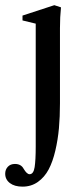

<svg xmlns="http://www.w3.org/2000/svg" viewBox="-53 -466 311 731"><path d="M32.7 244.6Q2.4 244.6 -15.4 231Q-33.2 217.3 -33.2 195.3Q-33.2 179.7 -23.2 168.9Q-13.2 158.2 3.9 158.2Q27.3 158.2 37.1 176.8Q49.3 197.3 59.6 197.3Q74.7 197.3 78.9 170.2Q83 143.1 83 91.8V-376L32.7 -388.2V-406.7L153.8 -446.3L179.2 -438Q175.3 -401.4 175.3 -358.9V-72.3Q175.3 -21.5 171.4 22Q167.5 65.4 157.7 107.4Q147.9 149.4 132.3 179Q116.7 208.5 91.3 226.6Q65.9 244.6 32.7 244.6Z"/></svg>

Font: Elstob Medium
Style: Regular
Weight: 500
Designer: Peter S. Baker
Version: Version 1.015